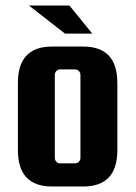

<svg xmlns="http://www.w3.org/2000/svg" viewBox="-20 -667 492 697"><path d="M406 -366V-122Q406 10 282 10H169Q45 10 45 -122V-366Q45 -498 169 -498H282Q406 -498 406 -366ZM272 -94V-395Q272 -403 266.5 -409Q261 -415 253 -415H198Q190 -415 184.5 -409Q179 -403 179 -395V-94Q179 -86 184.5 -80Q190 -74 198 -74H253Q261 -74 266.5 -80Q272 -86 272 -94ZM216 -545 85 -647H232L315 -545Z"/></svg>

Font: Squada One
Style: Regular
Weight: 400
Designer: Joe Prince
Foundry: Joe Prince
Version: Version 1.001